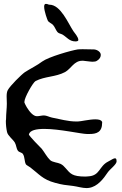

<svg xmlns="http://www.w3.org/2000/svg" viewBox="-20 -948 627 983"><path d="M424 15C428 15 431 14 435 14C479 8 510 -33 532 -66C543 -82 577 -106 577 -122C577 -152 555 -131 534 -121C486 -97 493 -48 431 -45C427 -45 423 -44 418 -44C348 -44 340 -60 316 -87C307 -97 302 -103 290 -109C276 -116 249 -117 237 -128C221 -143 208 -168 194 -186C190 -190 126 -254 128 -260C133 -281 165 -288 207 -288C285 -288 397 -262 425 -262H438C473 -262 503 -270 503 -320V-324C503 -324 503 -325 502 -325C498 -334 485 -337 468 -337C437 -337 393 -326 378 -326H371C327 -326 289 -338 246 -346C232 -349 218 -357 205 -357H204C194 -357 180 -353 169 -353C150 -353 131 -376 117 -399C112 -407 108 -416 105 -423V-427C105 -449 149 -526 162 -533C210 -558 264 -553 313 -579C344 -596 359 -637 401 -637C405 -637 409 -637 414 -636C427 -635 442 -632 455 -632C463 -632 472 -633 478 -638C491 -646 496 -657 496 -667C496 -684 474 -695 460 -695C442 -695 423 -696 405 -696C396 -696 386 -696 378 -695C345 -690 229 -657 196 -633C173 -615 133 -595 108 -579C88 -565 32 -509 20 -487C15 -478 14 -466 14 -454C14 -442 15 -428 15 -417C15 -393 11 -366 11 -338C11 -335 10 -332 10 -329C10 -309 12 -290 16 -272C20 -253 46 -235 56 -218C64 -204 63 -188 72 -176C78 -168 91 -168 97 -160C108 -144 104 -121 113 -106C115 -103 131 -94 135 -91C180 -57 198 -29 262 -12C297 -2 318 0 354 4C377 7 401 15 424 15ZM233 -924C227 -924 224 -928 217 -928H212C208 -926 206 -921 206 -914C206 -890 223 -845 225 -842C229 -834 244 -828 251 -821C261 -810 265 -795 274 -784C281 -776 291 -776 300 -771C322 -758 335 -736 366 -736C377 -736 381 -739 381 -743V-744C381 -758 361 -781 356 -788C329 -828 291 -924 233 -924Z"/></svg>

Font: Ancial
Style: Regular
Weight: 400
Designer: Daytona Mess (Anne-Dauphine Borione)
Foundry: Daytona Mess (Anne-Dauphine Borione)
Version: Version 1.000;Glyphs 3.2 (3192)